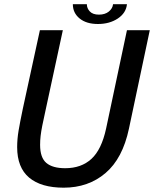

<svg xmlns="http://www.w3.org/2000/svg" viewBox="-20 -881 732 912"><path d="M592.5 -270Q562.5 -128 481 -58.8Q399.5 10.5 282.5 10.5Q175.5 10.5 118.5 -37.2Q61.5 -85 61.5 -182Q61.5 -220 68.2 -260.2Q75 -300.5 88.5 -365L169.5 -737.5H278.5L195.5 -353Q186.5 -312.5 181 -285Q175.5 -257.5 173 -236.2Q170.5 -215 170.5 -193Q170.5 -132 200.2 -107Q230 -82 289.5 -82Q366 -82 414.2 -126.2Q462.5 -170.5 484 -270.5L583 -737.5H691.5ZM326 -861H392.5Q392.5 -841.5 406.8 -826.5Q421 -811.5 450 -811.5Q479 -811.5 497 -826.2Q515 -841 517 -861H583Q579 -819.5 539.8 -793.2Q500.5 -767 445 -767Q390.5 -767 358.2 -793.2Q326 -819.5 326 -861Z"/></svg>

Font: Epilogue Medium
Style: Italic
Weight: 500
Italic angle: -12°
Designer: Tyler Finck
Foundry: Etcetera Type Co
Version: Version 2.112